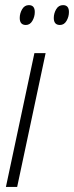

<svg xmlns="http://www.w3.org/2000/svg" viewBox="-20 -740 293 760"><path d="M3.4 0 116.2 -529.8H160.6L47.9 0ZM217.3 -641.1Q192.9 -641.1 192.9 -668.9Q192.9 -687 202.4 -703.4Q211.9 -719.7 229.5 -719.7Q252.9 -719.7 252.9 -692.4Q252.9 -673.8 243.4 -657.5Q233.9 -641.1 217.3 -641.1ZM82.5 -641.1Q58.1 -641.1 58.1 -668.9Q58.1 -687 67.6 -703.4Q77.1 -719.7 94.2 -719.7Q117.7 -719.7 117.7 -692.4Q117.7 -673.8 108.2 -657.5Q98.6 -641.1 82.5 -641.1Z"/></svg>

Font: Open Sans Condensed Light
Style: Italic
Weight: 300
Width: 3
Italic angle: -12°
Designer: Monotype Design Team
Foundry: Monotype Imaging Inc.
Version: Version 3.000; ttfautohint (v1.8.4)